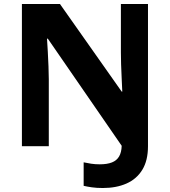

<svg xmlns="http://www.w3.org/2000/svg" viewBox="-20 -734 853 964"><path d="M496 210Q465 210 441 206.5Q417 203 400 199V81Q418 85 438 88Q458 91 481 91Q518 91 542 81.5Q566 72 578 51.5Q590 31 591 -2L220 -540H216Q218 -512 220 -474.5Q222 -437 223.5 -400Q225 -363 225 -336V0H90V-714H281L591 -274H594Q593 -302 591 -338.5Q589 -375 588 -411Q587 -447 587 -471V-714H723V0Q723 72 694.5 118.5Q666 165 615 187.5Q564 210 496 210Z"/></svg>

Font: Noto Sans Malayalam
Style: Regular
Weight: 400
Designer: Jelle Bosma - Monotype Design Team
Foundry: Monotype Imaging Inc.
Version: Version 2.103